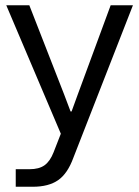

<svg xmlns="http://www.w3.org/2000/svg" viewBox="-20 -545 530 732"><path d="M40 167V100.1H92.8Q128.9 100.1 149.9 85Q170.9 69.8 184.1 36.1L211.9 -35.2L3.9 -524.9H91.8L224.1 -186L249 -120.1H252.9L276.9 -186L401.9 -524.9H486.8L259.8 56.2Q237.8 116.7 201.7 141.8Q165.5 167 105 167Z"/></svg>

Font: Lumene Sans
Style: Regular
Weight: 400
Designer: Deni Anggara
Version: Version 1.003;Glyphs 3.1.2 (3151)